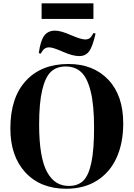

<svg xmlns="http://www.w3.org/2000/svg" viewBox="-20 -1133 812 1167"><path d="M232.9 -1018.1V-1112.8H547.9V-1018.1ZM461.9 -792Q422.4 -792 363.8 -817.9Q302.2 -845.2 278.8 -845.2Q263.2 -845.2 251.7 -837.4Q240.2 -829.6 228 -807.1L215.8 -810.1Q226.1 -886.2 249 -916.5Q272 -946.8 314 -946.8Q350.1 -946.8 410.2 -919.9Q472.7 -893.1 498 -893.1Q515.1 -893.1 525.9 -901.4Q536.6 -909.7 547.9 -932.1L561 -929.2Q542.5 -848.1 521 -820.1Q499.5 -792 461.9 -792ZM382.8 14.2Q226.1 14.2 134.5 -84.7Q43 -183.6 43 -352.1Q43 -539.6 137.2 -641.8Q231.4 -744.1 396 -744.1Q547.9 -744.1 638.4 -648.4Q729 -552.7 729 -382.8Q729 -263.7 688.7 -174.6Q648.4 -85.4 569.8 -35.6Q491.2 14.2 382.8 14.2ZM398.9 -2.9Q454.1 -2.9 486.6 -34.9Q519 -66.9 535.4 -144.8Q551.8 -222.7 551.8 -357.9Q551.8 -493.2 531.5 -576.2Q511.2 -659.2 474.1 -694.1Q437 -729 378.9 -729Q324.2 -729 289.8 -697Q255.4 -665 236.6 -586.2Q217.8 -507.3 217.8 -376Q217.8 -274.9 230.2 -202.1Q242.7 -129.4 266.8 -86.2Q291 -43 323.5 -22.9Q356 -2.9 398.9 -2.9Z"/></svg>

Font: Display Regular
Style: Bold
Weight: 700
Designer: Latin by Veronika Burian and Jose Scaglione. Greek by Irene Vlachou. Cyrillic by Vera Evstafieva.
Foundry: TypeTogether
Version: Version 3.002